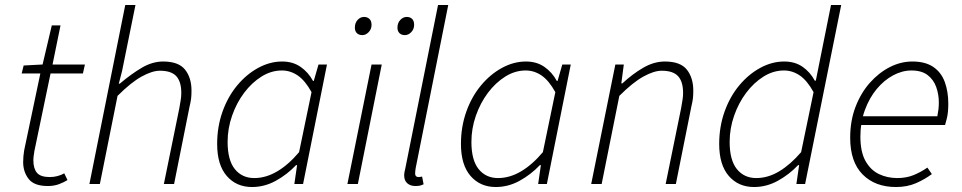

<svg xmlns="http://www.w3.org/2000/svg" viewBox="-20 -739 3863 771"><path d="M172 8Q117 8 95 -20.5Q73 -49 73 -88Q73 -101 74 -111.5Q75 -122 77 -135L142 -444H67L75 -476L151 -480L188 -637H223L191 -480H321L313 -444H183L118 -132Q117 -123 115.5 -114.5Q114 -106 114 -95Q114 -62 128.5 -45Q143 -28 180 -28Q196 -28 211 -32Q226 -36 238 -43L251 -16Q237 -7 217 0.5Q197 8 172 8Z M339 0 483 -719H524L470 -453L457 -403H461Q507 -442 549.5 -467Q592 -492 635 -492Q697 -492 723 -459.5Q749 -427 749 -375Q749 -357 747.5 -344Q746 -331 741 -310L679 0H638L700 -304Q704 -327 706 -339.5Q708 -352 708 -366Q708 -411 688 -433Q668 -455 622 -455Q591 -455 548.5 -431.5Q506 -408 452 -354L381 0Z M992 12Q929 12 890.5 -32.5Q852 -77 852 -161Q852 -230 873.5 -290.5Q895 -351 932.5 -396Q970 -441 1017 -466.5Q1064 -492 1113 -492Q1156 -492 1187 -470.5Q1218 -449 1237 -414H1240L1259 -480H1293L1197 0H1162L1173 -76H1169Q1133 -38 1087.5 -13Q1042 12 992 12ZM1001 -24Q1048 -24 1093.5 -51Q1139 -78 1181 -128L1231 -369Q1205 -416 1175.5 -436Q1146 -456 1112 -456Q1069 -456 1030 -431.5Q991 -407 960.5 -366.5Q930 -326 912 -274.5Q894 -223 894 -169Q894 -96 923 -60Q952 -24 1001 -24Z M1375 0 1472 -480H1513L1417 0ZM1435 -598Q1421 -598 1413 -606Q1405 -614 1405 -628Q1405 -647 1416 -659Q1427 -671 1442 -671Q1455 -671 1463.5 -663Q1472 -655 1472 -639Q1472 -622 1460.5 -610Q1449 -598 1435 -598ZM1606 -598Q1592 -598 1584 -606Q1576 -614 1576 -628Q1576 -647 1587.5 -659Q1599 -671 1613 -671Q1627 -671 1635 -663Q1643 -655 1643 -639Q1643 -622 1631.5 -610Q1620 -598 1606 -598Z M1648 8Q1628 8 1615.5 -3Q1603 -14 1603 -35Q1603 -41 1604.5 -49Q1606 -57 1608 -65L1739 -719H1780L1649 -63Q1648 -56 1647.5 -51Q1647 -46 1647 -42Q1647 -28 1661 -28Q1664 -28 1666.5 -28.5Q1669 -29 1675 -30L1681 1Q1673 5 1665.5 6.5Q1658 8 1648 8Z M1971 12Q1908 12 1869.5 -32.5Q1831 -77 1831 -161Q1831 -230 1852.5 -290.5Q1874 -351 1911.5 -396Q1949 -441 1996 -466.5Q2043 -492 2092 -492Q2135 -492 2166 -470.5Q2197 -449 2216 -414H2219L2238 -480H2272L2176 0H2141L2152 -76H2148Q2112 -38 2066.5 -13Q2021 12 1971 12ZM1980 -24Q2027 -24 2072.5 -51Q2118 -78 2160 -128L2210 -369Q2184 -416 2154.5 -436Q2125 -456 2091 -456Q2048 -456 2009 -431.5Q1970 -407 1939.5 -366.5Q1909 -326 1891 -274.5Q1873 -223 1873 -169Q1873 -96 1902 -60Q1931 -24 1980 -24Z M2354 0 2451 -480H2485L2475 -404H2479Q2520 -442 2563 -467Q2606 -492 2650 -492Q2712 -492 2738 -459.5Q2764 -427 2764 -375Q2764 -357 2762.5 -344Q2761 -331 2756 -310L2694 0H2653L2715 -304Q2719 -327 2721 -339.5Q2723 -352 2723 -366Q2723 -411 2703 -433Q2683 -455 2637 -455Q2606 -455 2563.5 -431.5Q2521 -408 2467 -354L2396 0Z M3008 12Q2945 12 2906.5 -32.5Q2868 -77 2868 -161Q2868 -230 2889.5 -290.5Q2911 -351 2948.5 -396Q2986 -441 3033 -466.5Q3080 -492 3129 -492Q3172 -492 3202.5 -471Q3233 -450 3252 -415H3256L3275 -510L3317 -719H3358L3213 0H3178L3189 -76H3185Q3149 -38 3103.5 -13Q3058 12 3008 12ZM3017 -24Q3064 -24 3109 -51Q3154 -78 3197 -128L3247 -369Q3221 -416 3191.5 -436Q3162 -456 3128 -456Q3085 -456 3046 -431.5Q3007 -407 2976.5 -366.5Q2946 -326 2928 -274.5Q2910 -223 2910 -169Q2910 -96 2939 -60Q2968 -24 3017 -24Z M3578 12Q3494 12 3444 -38.5Q3394 -89 3394 -186Q3394 -254 3415.5 -310Q3437 -366 3473 -406.5Q3509 -447 3553 -469.5Q3597 -492 3644 -492Q3696 -492 3728 -470Q3760 -448 3774 -409.5Q3788 -371 3788 -322Q3788 -305 3786.5 -289.5Q3785 -274 3781.5 -261Q3778 -248 3775 -237H3427L3434 -272H3744Q3747 -287 3748.5 -300Q3750 -313 3750 -328Q3750 -360 3739.5 -389.5Q3729 -419 3705 -437.5Q3681 -456 3640 -456Q3603 -456 3566.5 -436.5Q3530 -417 3500.5 -381.5Q3471 -346 3453 -297Q3435 -248 3435 -191Q3435 -129 3455.5 -92.5Q3476 -56 3509.5 -40Q3543 -24 3583 -24Q3620 -24 3649 -36Q3678 -48 3704 -66L3722 -40Q3694 -19 3658.5 -3.5Q3623 12 3578 12Z"/></svg>

Font: Source Sans 3 ExtraLight Light
Style: Italic
Weight: 300
Italic angle: -11°
Version: Version 3.052;hotconv 1.1.0;makeotfexe 2.6.0